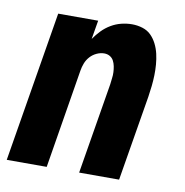

<svg xmlns="http://www.w3.org/2000/svg" viewBox="-65 -591 630 653"><g transform="rotate(10 250.0 -264.0)"><path d="M0 0 86 -520H224L213 -455Q224 -471 237.5 -485Q251 -499 268 -509Q285 -519 303.5 -523.5Q322 -528 340 -528Q359 -528 376.5 -522.5Q394 -517 406 -505Q418 -493 426 -477Q434 -461 438 -443.5Q442 -426 443.5 -407.5Q445 -389 444.5 -370.5Q444 -352 442 -333Q440 -314 437 -295L388 0H250L302 -314Q303 -325 304.5 -335.5Q306 -346 305.5 -356.5Q305 -367 303 -377Q301 -387 296.5 -395.5Q292 -404 283.5 -409Q275 -414 264 -414Q251 -414 238 -408Q225 -402 215.5 -391.5Q206 -381 201 -368Q196 -355 194 -342L138 0Z"/></g></svg>

Font: Iosevka SS04 Heavy Oblique
Style: Regular
Weight: 900
Italic angle: -9°
Monospace: yes
Designer: Belleve Invis
Foundry: Belleve Invis
Version: Version 19.0.0; ttfautohint (v1.8.4)